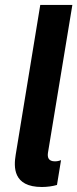

<svg xmlns="http://www.w3.org/2000/svg" viewBox="-20 -747 311 771"><path d="M148.4 3.9C169 3.9 192.5 0.7 208.8 -4.3L225.1 -104C217.7 -100.9 208.8 -99.1 200.6 -99.1C173.3 -99.1 170.1 -116.5 172.6 -133.5L270.6 -727.3H141.7L43 -125.4C35.2 -77.4 30.9 3.9 148.4 3.9Z"/></svg>

Font: TID UI Semi Bold
Style: Italic
Weight: 600
Italic angle: -9.39999°
Designer: The TID Project Authors
Foundry: Bakken & Bæck
Version: Version 1.001;hotconv 1.0.109;makeotfexe 2.5.65596